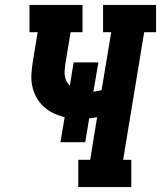

<svg xmlns="http://www.w3.org/2000/svg" viewBox="-20 -755 650 775"><path d="M296 0V-110H344L372 -282Q364 -280 356 -279Q348 -278 340 -277L324 -181H224L241 -282Q217 -288 195 -298.5Q173 -309 155.5 -325.5Q138 -342 126.5 -363Q115 -384 110 -408.5Q105 -433 107 -459Q109 -485 113 -510L132 -625H99V-735H313V-625H265L243 -492Q242 -481 241 -469.5Q240 -458 242 -447Q244 -436 249 -426Q254 -416 262 -409L277 -503H377L357 -385Q366 -386 374 -387.5Q382 -389 390 -391L429 -625H396V-735H610V-625H562L477 -110H510V0Z"/></svg>

Font: Iosevka Curly Slab XBdExObl
Style: Regular
Weight: 800
Width: 7
Italic angle: -9°
Monospace: yes
Designer: Belleve Invis
Foundry: Belleve Invis
Version: Version 11.1.0; ttfautohint (v1.8.3)